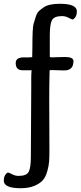

<svg xmlns="http://www.w3.org/2000/svg" viewBox="-50 -732 429 1014"><path d="M210 -213 211 59Q211 96 209.5 119.5Q208 143 199.5 173Q191 203 176 220Q161 237 131.5 249.5Q102 262 60 262Q-30 262 -30 222Q-30 192 -9 179Q-3 179 13.5 188Q30 197 48 197Q91 197 102 174.5Q113 152 113 95L115 -272V-316Q115 -345 117 -361H69Q33 -361 33 -399Q33 -429 75 -429H102Q115 -429 120 -430L121 -478Q121 -584 127 -605Q133 -626 139.5 -645.5Q146 -665 156.5 -674.5Q167 -684 182 -694Q209 -712 266 -712Q356 -712 356 -672Q356 -642 335 -629Q329 -629 312.5 -638Q296 -647 278 -647Q235 -647 224 -624.5Q213 -602 213 -545V-431Q219 -429 227 -429L250 -430L294 -431Q338 -431 338 -409Q338 -360 289 -360L223 -362Q215 -362 212 -361Q210 -281 210 -213Z"/></svg>

Font: Cagliostro
Style: Regular
Weight: 400
Designer: Matthew Desmond
Foundry: Matthew Desmond
Version: Version